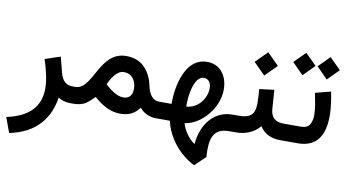

<svg xmlns="http://www.w3.org/2000/svg" viewBox="-97 -802 2315 1270"><g transform="rotate(10 1060.5 -167.5)"><path d="M401.4 0V-111.8H382.8C337.4 -111.8 312 -137.2 298.8 -186.5L271.5 -292.5L168.5 -258.3C189.9 -194.3 207 -125 207 -67.9C207 55.7 136.2 130.9 -14.6 163.6L22.5 264.2C200.7 230 285.2 114.3 304.7 -23.4C321.8 -11.2 350.6 0 388.2 0Z M403.3 0C439.5 0 467.3 -6.3 486.8 -19C505.9 -31.7 525.4 -48.8 545.4 -69.8C603.5 -19 657.2 11.2 723.6 11.2C784.2 11.2 821.8 -11.2 851.6 -51.8C876.5 -18.6 919.9 0 961.4 0H974.6V-111.8H961.9C926.3 -111.8 895.5 -140.1 882.3 -204.6C873 -252 853.5 -291.5 822.8 -323.7C792 -355.5 750 -371.6 697.3 -371.6C518.1 -371.6 517.6 -111.8 400.9 -111.8H381.8V0ZM700.2 -264.2C727.1 -264.2 747.6 -254.9 762.7 -236.3C777.8 -217.3 785.2 -193.8 785.2 -166C785.2 -125 766.1 -98.1 723.6 -98.1C705.6 -98.1 684.6 -105 661.1 -118.7C643.1 -129.9 622.6 -144.5 601.6 -165.5C623 -210.9 655.3 -264.2 700.2 -264.2Z M1055.7 0C1079.1 108.4 1160.2 210.4 1264.2 262.2L1335.4 193.8C1334 176.8 1333.5 160.2 1333.5 145C1333.5 43 1369.1 0 1455.6 0H1472.7V-111.8H1456.5C1336.4 -111.8 1255.4 -15.6 1242.7 123.5C1220.7 108.4 1202.1 89.4 1186.5 66.4C1170.9 43.5 1160.2 21 1154.3 -1C1267.6 -16.6 1371.1 -142.1 1371.1 -263.2C1371.1 -310.5 1358.9 -349.6 1334 -380.4C1309.1 -411.1 1274.4 -426.3 1231 -426.3C1163.1 -426.3 1117.2 -384.8 1088.4 -323.7C1059.6 -262.7 1047.4 -188 1047.4 -121.6V-111.8H955.1V0ZM1228 -318.4C1257.3 -318.4 1277.8 -296.9 1277.8 -258.3C1277.8 -181.2 1217.8 -114.3 1146 -111.3V-121.6C1146 -154.3 1148.9 -185.5 1155.3 -215.8C1167.5 -275.9 1192.4 -318.4 1228 -318.4Z M1601.6 -309.1C1604 -278.3 1606 -247.6 1606 -212.9C1606 -141.1 1577.6 -111.8 1500 -111.8H1453.1V0H1500C1562 0 1621.1 -23.4 1658.2 -69.8C1686 -26.4 1729.5 0 1798.3 0H1809.6V-111.8H1799.3C1742.7 -111.8 1712.9 -139.6 1709.5 -195.8L1700.7 -321.3ZM1540 -481 1618.2 -402.8 1696.3 -481 1618.2 -559.1Z M1955.6 -524.4 2029.8 -448.7 2105 -524.4 2029.8 -599.1ZM1792 -524.4 1866.7 -448.7 1941.9 -524.4 1866.7 -599.1ZM1790 0H1914.6C2046.9 0 2091.3 -91.3 2091.3 -213.9C2091.3 -264.2 2084 -318.4 2072.3 -375L1968.8 -348.6C1978.5 -299.3 1989.7 -246.6 1989.7 -203.6C1989.7 -176.8 1984.4 -154.8 1974.1 -137.7C1963.4 -120.6 1943.4 -111.8 1914.6 -111.8H1790Z"/></g></svg>

Font: Vazirmatn Medium
Style: Regular
Weight: 500
Designer: Saber Rastikerdar
Foundry: Saber Rastikerdar
Version: Version 33.003